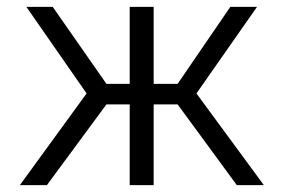

<svg xmlns="http://www.w3.org/2000/svg" viewBox="-20 -541 829 561"><path d="M38 0 233 -268 57 -521H134L291 -296H359V-521H429V-296H499L653 -521H731L554 -268L751 0H672L499 -236H429V0H359V-236H291L117 0Z"/></svg>

Font: Raleway-v4020
Style: Regular
Weight: 400
Designer: Matt McInerney, Pablo Impallari, Rodrigo Fuenzalida
Foundry: Matt McInerney, Pablo Impallari, Rodrigo Fuenzalida
Version: Version 4.020;PS 004.020;hotconv 1.0.88;makeotf.lib2.5.64775